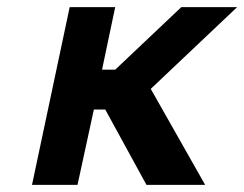

<svg xmlns="http://www.w3.org/2000/svg" viewBox="-20 -520 687 540"><path d="M176 -500 70 0H198L244 -212H276L392 0H557L404 -270L647 -500H490L304 -324H267L304 -500Z"/></svg>

Font: LT Wave Mono Bold
Style: Italic
Weight: 700
Designer: Daniel Lyons
Version: Version 2.5 (Glyphs App)